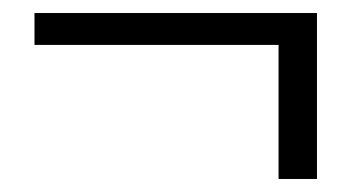

<svg xmlns="http://www.w3.org/2000/svg" viewBox="-20 -325 540 295"><path d="M467 -50H408V-256H33V-305H467Z"/></svg>

Font: GFS Didot
Style: Bold Italic
Weight: 700
Italic angle: -12°
Designer: Designed by Takis Katsoulidis and George D. Matthiopoulos.
Foundry: Designed by Takis Katsoulidis and George D. Matthiopoulos.
Version: Version 1.0